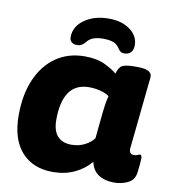

<svg xmlns="http://www.w3.org/2000/svg" viewBox="-82 -789 772 868"><g transform="rotate(10 304.5 -354.5)"><path d="M218 9Q126 9 74 -49.5Q22 -108 22 -217Q22 -312 52.5 -382.5Q83 -453 139 -492Q195 -531 271 -531Q328 -531 366 -512Q404 -493 420 -478Q426 -501 438 -512.5Q450 -524 494 -525H515Q583 -525 579 -488L545 -159Q542 -130 567 -130Q576 -130 583 -133.5Q590 -137 594 -137Q602 -137 602 -118Q602 -110 600.5 -94.5Q599 -79 596 -54Q591 -20 562 -6Q533 8 499 8Q457 8 428.5 -10Q400 -28 391 -68Q362 -33 317.5 -12Q273 9 218 9ZM280 -127Q313 -127 340.5 -141Q368 -155 382 -175L394 -296Q396 -316 399 -334.5Q402 -353 407 -372Q396 -382 369.5 -389.5Q343 -397 315 -397Q253 -397 223 -353.5Q193 -310 193 -227Q193 -176 215.5 -151.5Q238 -127 280 -127ZM349 -718Q408 -718 446 -690Q484 -662 484 -620Q484 -597 473 -586Q462 -575 443 -575Q432 -575 425.5 -580Q419 -585 412 -596Q401 -612 383.5 -618Q366 -624 338 -624Q313 -624 294.5 -617.5Q276 -611 264 -595Q249 -575 226 -575Q212 -575 202 -582.5Q192 -590 192 -606Q192 -654 236.5 -686Q281 -718 349 -718Z"/></g></svg>

Font: Asap Semi Expanded Semi Expanded ExtraBold
Style: Italic
Weight: 800
Width: 6
Italic angle: -6°
Designer: Pablo Cosgaya
Foundry: Omnibus-Type
Version: Version 3.001; ttfautohint (v1.8.4.7-5d5b)